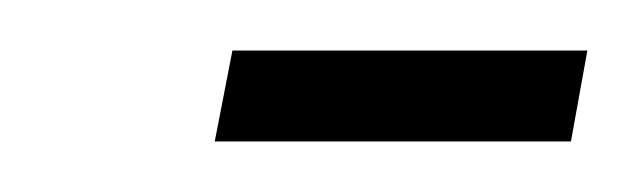

<svg xmlns="http://www.w3.org/2000/svg" viewBox="-20 -704 252 76"><path d="M65 -648 72 -684H212.5L206 -648Z"/></svg>

Font: Anybody UltraCondensed Medium
Style: Italic
Weight: 500
Width: 1
Italic angle: -10°
Designer: Tyler Finck
Foundry: Etcetera Type Company
Version: Version 1.010; ttfautohint (v1.8.3) -l 8 -r 50 -G 200 -x 14 